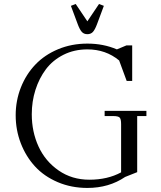

<svg xmlns="http://www.w3.org/2000/svg" viewBox="-20 -928 804 956"><path d="M415 -710.9Q495.1 -710.9 562 -682.1L609.9 -702.1H638.2V-524.9H610.8L573.2 -627Q506.8 -682.1 415 -682.1Q349.6 -682.1 296.1 -655.3Q242.7 -628.4 208.7 -583.3Q174.8 -538.1 156.5 -480.5Q138.2 -422.9 138.2 -358.9Q138.2 -272 171.9 -198.5Q205.6 -125 272 -79.1Q338.4 -33.2 424.8 -33.2Q515.6 -33.2 583 -69.8V-310.1Q583 -335 575.9 -342.5Q568.8 -350.1 543.9 -350.1H501V-376H709V-350.1H663.1V-70.8L603 -46.9Q522.5 7.8 415 7.8Q335 7.8 267.1 -21.2Q199.2 -50.3 154.1 -99.6Q108.9 -148.9 83.5 -214.8Q58.1 -280.8 58.1 -354Q58.1 -427.2 84 -492.7Q109.9 -558.1 156 -606.4Q202.1 -654.8 269.3 -682.9Q336.4 -710.9 415 -710.9ZM333 -898.9 356.9 -908.2 415 -821.8 473.1 -908.2 497.1 -898.9 462.9 -807.1Q452.6 -779.8 442.4 -768.8Q432.1 -757.8 415 -757.8Q397.9 -757.8 387.7 -768.8Q377.4 -779.8 367.2 -807.1Z"/></svg>

Font: Dihjauti S
Style: Regular
Weight: 400
Designer: T. Christopher White
Version: Version 3.0.0